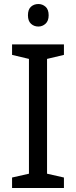

<svg xmlns="http://www.w3.org/2000/svg" viewBox="-20 -935 379 955"><path d="M298 0H40V-52L124 -71V-642L40 -662V-714H298V-662L214 -642V-71L298 -52ZM171 -915Q191 -915 206.5 -901.5Q222 -888 222 -859Q222 -831 206.5 -817Q191 -803 171 -803Q149 -803 134 -817Q119 -831 119 -859Q119 -888 134 -901.5Q149 -915 171 -915Z"/></svg>

Font: Noto Sans Lydian
Style: Regular
Weight: 400
Designer: Monotype Design Team
Foundry: Monotype Imaging Inc.
Version: Version 2.002; ttfautohint (v1.8.4.7-5d5b)